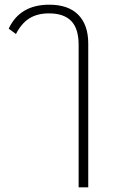

<svg xmlns="http://www.w3.org/2000/svg" viewBox="-20 -598 486 818"><path d="M315 -407Q315 -476 283.5 -508.5Q252 -541 189 -541Q138 -541 104 -519Q70 -497 48 -453L17 -476Q65 -578 190 -578Q271 -578 313.5 -535Q356 -492 356 -412V200H315Z"/></svg>

Font: Anuphan ExtraLight
Style: Regular
Weight: 200
Designer: Cadson Demak
Version: Version 3.001